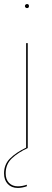

<svg xmlns="http://www.w3.org/2000/svg" viewBox="-29 -731 257 948"><path d="M114 -701Q114 -691 104 -691Q100 -691 97 -694Q94 -697 94 -701Q94 -705 97 -708Q100 -711 104 -711Q114 -711 114 -701ZM100 -518H108V0Q60 22 29.5 51Q-1 80 -1 125Q-1 155 15.5 172Q32 189 59 189Q80 189 104 181L103 189Q79 197 59 197Q28 197 9.5 177.5Q-9 158 -9 125Q-9 81 20.5 51.5Q50 22 100 -2Z"/></svg>

Font: Fira Sans Compressed Eight
Style: Regular
Weight: 100
Width: 1
Designer: bBox Type GmbH & Carrois Corporate GbR & Edenspiekermann AG
Foundry: bBox Type GmbH & Carrois Corporate GbR & Edenspiekermann AG
Version: Version 4.301